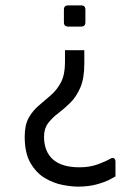

<svg xmlns="http://www.w3.org/2000/svg" viewBox="-20 -519 523 715"><path d="M234 -420Q218 -420 218 -436V-483Q218 -499 234 -499H282Q298 -499 298 -483V-436Q298 -420 282 -420ZM270 176Q246 176 212.5 169.5Q179 163 147 144Q115 125 93.5 88Q72 51 72 -10Q72 -54 87 -80.5Q102 -107 124.5 -126Q147 -145 169.5 -164.5Q192 -184 207 -212.5Q222 -241 222 -287V-332H294V-282Q294 -227 279 -192.5Q264 -158 241.5 -136Q219 -114 196.5 -97Q174 -80 159 -60Q144 -40 144 -10Q144 45 177 74.5Q210 104 276 104Q313 104 342.5 93.5Q372 83 391 72Q399 67 404.5 70.5Q410 74 410 83V138Q407 140 389 149.5Q371 159 340.5 167.5Q310 176 270 176Z"/></svg>

Font: Pitagon Sans
Style: Regular
Weight: 400
Designer: Travis Tran
Foundry: Pitagon
Version: Version 1.001; ttfautohint (v1.8.4.7-5d5b);gftools[0.9.26]